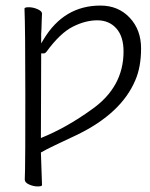

<svg xmlns="http://www.w3.org/2000/svg" viewBox="-20 -503 540 690"><path d="M131 162Q131 167 115.5 167Q100 167 84.5 160Q69 153 69 142.5Q69 132 70 106Q71 80 71 -161.5Q71 -403 68 -472Q68 -477 83.5 -477Q99 -477 115 -470Q131 -463 131 -454Q131 -448 130 -432Q129 -416 129 -399L128 -381V-347L137 -362Q210 -483 341 -483Q405 -483 446 -439.5Q487 -396 487 -329Q487 -262 466 -214Q416 -96 258 -19Q215 1 179.5 18Q144 35 127 45ZM127 -7Q219 -44 310 -110Q424 -190 424 -318Q424 -372 398 -401Q372 -430 329.5 -430Q287 -430 241.5 -407Q196 -384 147 -317Q142 -311 137 -311H128Q127 -119 127 -14ZM129 -399Z"/></svg>

Font: LXGW WenKai Mono TC Light
Style: Regular
Weight: 300
Designer: LXGW / Fontworks Inc.
Foundry: LXGW / Fontworks Inc.
Version: Version 1.330